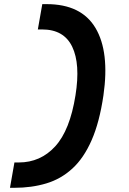

<svg xmlns="http://www.w3.org/2000/svg" viewBox="-20 -811 626 929"><path d="M28.3 97.7 49.8 -24.9H70.8Q175.8 -24.9 247.1 -102.8Q318.4 -180.7 345.2 -349.6Q369.6 -501.5 329.3 -585Q289.1 -668.5 184.1 -668.5H163.1L184.6 -791H205.6Q373.5 -791 442.1 -675.5Q510.7 -560.1 480.5 -349.6Q461.4 -219.2 423.3 -132.6Q385.3 -45.9 330.1 4.6Q274.9 55.2 204.1 76.4Q133.3 97.7 49.3 97.7Z"/></svg>

Font: Cascadia Code PL
Style: Bold Italic
Weight: 700
Italic angle: -10°
Monospace: yes
Designer: Aaron Bell
Foundry: Saja Typeworks
Version: Version 2404.023; ttfautohint (v1.8.4)